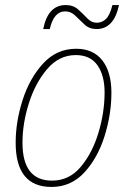

<svg xmlns="http://www.w3.org/2000/svg" viewBox="-20 -730 502 760"><path d="M184 10Q261 10 314 -47.5Q367 -105 394 -191.5Q421 -278 421 -363Q421 -445 385 -491Q349 -537 282 -537Q204 -537 150.5 -478.5Q97 -420 69.5 -334Q42 -248 42 -165Q42 10 184 10ZM186 -15Q69 -15 69 -165Q69 -242 94.5 -322Q120 -402 167 -457Q214 -512 280 -512Q337 -512 365.5 -472Q394 -432 394 -364Q394 -286 370 -205.5Q346 -125 300 -70Q254 -15 186 -15ZM151 -615H177Q193 -685 238 -685Q261 -685 278.5 -667.5Q296 -650 315 -632.5Q334 -615 362 -615Q431 -615 451 -710H425Q415 -670 399.5 -655Q384 -640 363 -640Q342 -640 325.5 -657.5Q309 -675 289.5 -692.5Q270 -710 240 -710Q170 -710 151 -615Z"/></svg>

Font: Noto Sans UI SemiCondensed Thin
Style: Italic
Weight: 250
Width: 4
Italic angle: -12°
Designer: Monotype Design Team
Foundry: Monotype Imaging Inc.
Version: Version 1.901